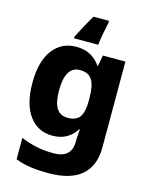

<svg xmlns="http://www.w3.org/2000/svg" viewBox="-144 -856 926 1186"><g transform="rotate(15 319.0 -263.0)"><path d="M249 -559Q303 -559 341 -538Q379 -517 404 -480H408L421 -549H565V1Q565 118 494.5 179Q424 240 282 240Q220 240 170 233Q120 226 72 208V71Q123 92 172 102.5Q221 113 282 113Q397 113 397 8V-3Q397 -17 398.5 -35.5Q400 -54 402 -71H397Q373 -32 335.5 -11Q298 10 246 10Q153 10 98.5 -64Q44 -138 44 -274Q44 -411 99.5 -485Q155 -559 249 -559ZM308 -426Q215 -426 215 -271Q215 -194 238.5 -157.5Q262 -121 310 -121Q363 -121 386 -152Q409 -183 409 -254V-275Q409 -352 386.5 -389Q364 -426 308 -426ZM402 -753Q395 -722 387 -680Q379 -638 376 -606H221V-616Q239 -651 258.5 -687.5Q278 -724 303 -766H402Z"/></g></svg>

Font: Noto Sans Sinhala ExtraBold
Style: Regular
Weight: 800
Designer: Jelle Bosma - Monotype Design Team
Foundry: Monotype Imaging Inc.
Version: Version 2.006; ttfautohint (v1.8.4.7-5d5b)